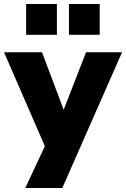

<svg xmlns="http://www.w3.org/2000/svg" viewBox="-30 -755 627 955"><path d="M96 180 210 -64V11L-10 -495H179L300 -174H273L398 -495H577L280 180ZM313 -582V-735H466V-582ZM100 -582V-735H253V-582Z"/></svg>

Font: Nunito Sans 11pt Black
Style: Regular
Weight: 900
Version: Version 3.101;gftools[0.9.27]